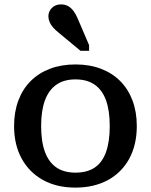

<svg xmlns="http://www.w3.org/2000/svg" viewBox="-20 -841 686 873"><path d="M602 -268Q602 -183 568 -120Q534 -57 471 -22.5Q408 12 323 12Q238 12 175.5 -22.5Q113 -57 78.5 -120Q44 -183 44 -268Q44 -332 63.5 -384Q83 -436 119.5 -472.5Q156 -509 207.5 -528.5Q259 -548 323 -548Q387 -548 438.5 -528.5Q490 -509 526.5 -472.5Q563 -436 582.5 -384Q602 -332 602 -268ZM167 -268Q167 -197 184.5 -150Q202 -103 236.5 -79.5Q271 -56 323 -56Q376 -56 410.5 -79Q445 -102 462 -149.5Q479 -197 479 -268Q479 -338 462 -385Q445 -432 410.5 -456Q376 -480 323 -480Q271 -480 236.5 -456Q202 -432 184.5 -385Q167 -338 167 -268ZM334 -755 385 -636V-610H346L246 -693Q232 -704 221.5 -716Q211 -728 205.5 -741Q200 -754 200 -767Q200 -789 216 -805Q232 -821 257 -821Q276 -821 290 -813Q304 -805 315 -790Q326 -775 334 -755Z"/></svg>

Font: Roboto Serif 20pt Medium
Style: Regular
Weight: 500
Version: Version 1.008